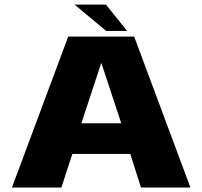

<svg xmlns="http://www.w3.org/2000/svg" viewBox="-20 -840 906 860"><path d="M33.5 0H255L304 -150.5H563.5L611.5 0H833L581 -676H285.5ZM344.5 -288 433 -556.5H434.5L523 -288ZM455.5 -701.5H549.5L454.5 -819.5H314Z"/></svg>

Font: Anybody SemiExpanded ExtraBold
Style: Regular
Weight: 800
Width: 6
Version: Version 1.113;gftools[0.9.25]